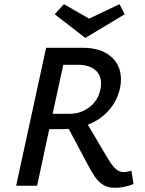

<svg xmlns="http://www.w3.org/2000/svg" viewBox="-20 -886 693 916"><path d="M617 -8Q573 10 528 10Q494 10 471.5 -4.5Q449 -19 432.5 -43Q416 -67 392 -113L308 -271Q300 -270 285 -270H215L157 0H57L200 -658H375Q461 -658 509 -616.5Q557 -575 557 -508Q557 -480 550 -455Q535 -398 495.5 -355.5Q456 -313 399 -291L486 -144Q511 -100 529.5 -82.5Q548 -65 568 -65Q587 -65 607 -72ZM311 -343Q364 -343 404.5 -373Q445 -403 458 -454Q462 -470 462 -488Q462 -530 432.5 -553.5Q403 -577 352 -577H282L231 -343ZM575 -818 387 -705 241 -818 285 -866 405 -797 550 -866Z"/></svg>

Font: Ysabeau Semibold
Style: Italic
Weight: 600
Italic angle: -12°
Designer: Christian Thalmann (Catharsis Fonts)
Version: Version 0.003